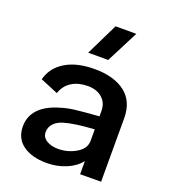

<svg xmlns="http://www.w3.org/2000/svg" viewBox="-138 -844 841 955"><g transform="rotate(20 282.5 -367.0)"><path d="M285.2 -509.8Q387.7 -509.8 446.8 -464.4Q505.9 -418.9 505.9 -330.1V-112.8V5.9L395 6.8V-63Q368.2 -28.3 320.6 -8.5Q272.9 11.2 219.2 11.2Q139.6 11.2 92.8 -22.9Q45.9 -57.1 45.9 -120.1Q45.9 -174.8 82.3 -212.6Q118.7 -250.5 188 -270Q218.8 -280.3 259.5 -285.4Q300.3 -290.5 387.2 -296.9V-325.2Q387.2 -367.7 358.4 -393.3Q329.6 -418.9 282.2 -418.9Q233.4 -418.9 198 -397.5Q162.6 -376 147.9 -333L54.2 -372.1Q70.8 -436.5 130.6 -473.1Q190.4 -509.8 285.2 -509.8ZM162.1 -131.8Q162.1 -105 186.8 -89.6Q211.4 -74.2 248 -74.2Q300.3 -74.2 343.8 -100.3Q387.2 -126.5 387.2 -167V-228Q279.3 -221.2 227.1 -205.1Q196.3 -195.8 179.2 -176.8Q162.1 -157.7 162.1 -131.8ZM226.1 -575.2 309.1 -745.1H418.9L332 -575.2Z"/></g></svg>

Font: Human Sans Medium
Style: Regular
Weight: 500
Designer: Tim Radville
Foundry: Continuum
Version: Version 1.000;FEAKit 1.0